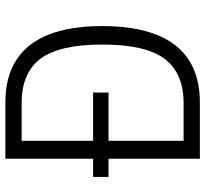

<svg xmlns="http://www.w3.org/2000/svg" viewBox="-44 -700 745 696"><g transform="rotate(-90 328.0 -352.5)"><path d="M100 0V-705H305Q397 -705 458.5 -665Q520 -625 550.5 -547Q581 -469 581 -353Q581 -237 550 -158Q519 -79 457.5 -39.5Q396 0 305 0ZM165 -59H302Q410 -59 462 -127.5Q514 -196 514 -353Q514 -510 462.5 -578Q411 -646 302 -646H165ZM34 -331V-387H340V-331Z"/></g></svg>

Font: Nunito Sans 7pt Condensed Light
Style: Regular
Weight: 300
Width: 3
Designer: Vernon Adams
Foundry: Vernon Adams
Version: Version 3.101;gftools[0.9.27]